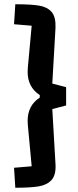

<svg xmlns="http://www.w3.org/2000/svg" viewBox="-20 -764 366 903"><path d="M111 -175Q110 -182 110 -196Q110 -268 167 -305V-317Q110 -354 110 -426Q110 -440 111 -447L129 -643L46 -650L52 -744Q126 -744 164.5 -737.5Q203 -731 223 -707.5Q243 -684 241 -633L226 -371L291 -354V-268L226 -251L241 8Q244 59 222.5 82.5Q201 106 162 112.5Q123 119 52 119L46 25L129 18Z"/></svg>

Font: Changa Medium
Style: Regular
Weight: 500
Designer: Eduardo Rodriguez Tunni
Foundry: Eduardo Rodriguez Tunni
Version: Version 2.002; ttfautohint (v1.5) -l 8 -r 50 -G 150 -x 14 -H